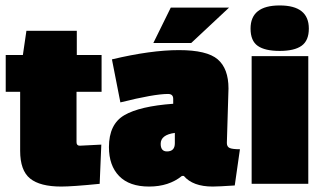

<svg xmlns="http://www.w3.org/2000/svg" viewBox="-20 -675 1187 705"><path d="M205 10Q127 10 90.5 -19.5Q54 -49 54 -121V-338H1V-473H64L77 -562H262V-473H353V-338H261V-153Q261 -140 273 -140Q274 -140 352 -144L346 0Q246 10 205 10Z M819 -350 813 -150Q813 -136 823.5 -131.5Q834 -127 861 -127L842 6Q782 10 761 10Q688 10 655 -29H648Q600 10 527.5 10Q455 10 417.5 -28.5Q380 -67 380 -135Q380 -219 436.5 -252Q493 -285 616 -294V-312Q616 -330 597 -330Q546 -330 422 -299L391 -457Q534 -491 637 -491Q740 -491 779.5 -457Q819 -423 819 -350ZM593 -119Q622 -119 622 -149V-187Q570 -180 570 -147Q570 -119 593 -119ZM821 -647 682 -517H543L607 -647Z M1112 0H904V-469H1112ZM900 -570Q900 -655 1007 -655Q1114 -655 1114 -570Q1114 -526 1087.5 -507Q1061 -488 1007 -488Q953 -488 926.5 -506.5Q900 -525 900 -570Z"/></svg>

Font: Passion One
Style: Bold
Weight: 700
Designer: Alejandro Lo Celso
Foundry: Fontstage
Version: Version 1.002